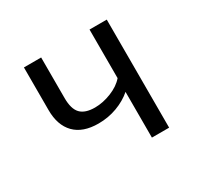

<svg xmlns="http://www.w3.org/2000/svg" viewBox="-119 -669 838 811"><g transform="rotate(-30 300.0 -263.5)"><path d="M489 0H405V-223Q374 -196 331 -180Q288 -164 240 -164Q164 -164 124.5 -204.5Q85 -245 85 -319V-527H169V-329Q169 -276 191 -253Q213 -230 261 -230Q300 -230 341 -246.5Q382 -263 405 -290V-527H489Z"/></g></svg>

Font: FiraDG Mono
Style: Regular
Weight: 400
Designer: Carrois Corporate & Edenspiekermann AG
Foundry: Carrois Corporate GbR & Edenspiekermann AG
Version: Version 3.206